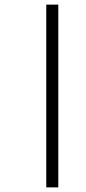

<svg xmlns="http://www.w3.org/2000/svg" viewBox="-20 -671 372 830"><path d="M180 139H232V-651H180Z"/></svg>

Font: Noto Sans Telugu SemiCondensed Light
Style: Regular
Weight: 300
Width: 4
Designer: Jelle Bosma - Monotype Design Team
Foundry: Monotype Imaging Inc.
Version: Version 2.005